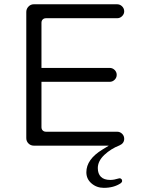

<svg xmlns="http://www.w3.org/2000/svg" viewBox="-20 -693 663 902"><path d="M498 152.3Q468.8 152.3 454.1 137.7Q439.5 123 439.5 96.7Q439.5 63.5 470.7 34.2Q501 5.9 541 -9.8Q563.5 -19.5 563.5 -41Q563.5 -54.7 553.7 -64.5Q543.9 -74.2 530.3 -74.2H196.3Q186.5 -74.2 180.7 -80.1Q174.8 -85.9 174.8 -95.7V-308.6H495.1Q508.8 -308.6 518.6 -318.4Q528.3 -328.1 528.3 -341.3Q528.3 -354.5 518.6 -364.3Q508.8 -374 495.1 -374H174.8V-585.9Q174.8 -595.7 180.7 -601.6Q186.5 -607.4 196.3 -607.4H530.3Q543.9 -607.4 553.7 -617.2Q563.5 -627 563.5 -639.6Q563.5 -653.3 553.7 -663.1Q543.9 -672.9 530.3 -672.9H138.7Q124 -672.9 113.8 -662.1Q103.5 -651.4 103.5 -636.7V-43.9Q103.5 -29.3 113.8 -19Q124 -8.8 138.7 -8.8H491.2L460.9 9.8Q385.7 55.7 385.7 116.2Q385.7 147.5 409.2 168Q433.6 189.5 467.8 189.5Q514.6 189.5 546.9 168Q553.7 163.1 553.7 157.2Q553.7 149.4 547.9 146.5Q545.9 144.5 542 144.5L537.1 145.5Q515.6 152.3 498 152.3Z"/></svg>

Font: FakePearl
Style: ExtraLight
Weight: 300
Version: Version 1.2